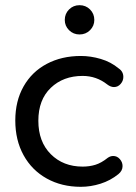

<svg xmlns="http://www.w3.org/2000/svg" viewBox="-20 -712 525 741"><path d="M39 -247Q39 -322 71 -378.5Q103 -435 160.5 -465.5Q218 -496 292 -496Q330 -496 369 -484.5Q408 -473 438 -448Q456 -436 456 -415Q456 -400 445.5 -388Q435 -376 420 -376Q407 -376 394 -386Q352 -419 299 -419Q224 -419 176 -373Q128 -327 128 -246Q128 -165 176 -117Q224 -69 299 -69Q325 -69 348 -76Q371 -83 396 -103Q406 -110 417 -110Q432 -110 442.5 -98Q453 -86 453 -71Q453 -53 437 -40Q406 -15 368 -3Q330 9 292 9Q218 9 160.5 -23Q103 -55 71 -113Q39 -171 39 -247ZM230 -635Q230 -659 246.5 -675.5Q263 -692 287 -692Q311 -692 327.5 -675.5Q344 -659 344 -635Q344 -612 327.5 -595.5Q311 -579 287 -579Q263 -579 246.5 -595.5Q230 -612 230 -635Z"/></svg>

Font: SN Pro
Style: Regular
Weight: 400
Designer: Tobias Whetton
Foundry: Supernotes
Version: Version 1.003